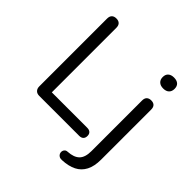

<svg xmlns="http://www.w3.org/2000/svg" viewBox="-232 -883 1246 1246"><g transform="rotate(45 391.0 -260.0)"><path d="M130 0Q109.5 0 98 -11.8Q86.5 -23.5 86.5 -44V-666Q86.5 -687.5 97.5 -698.5Q108.5 -709.5 129 -709.5Q149.5 -709.5 160.5 -698.5Q171.5 -687.5 171.5 -666V-74H496.5Q515.5 -74 525.5 -64.5Q535.5 -55 535.5 -37.5Q535.5 -19.5 525.5 -9.8Q515.5 0 496.5 0ZM529 190.5Q513.5 191.5 503.8 185.5Q494 179.5 490.2 170Q486.5 160.5 488 150.8Q489.5 141 496.8 133.8Q504 126.5 516.5 126Q571 123 597 97Q623 71 623 14.5V-451Q623 -472 634 -482.8Q645 -493.5 665 -493.5Q685 -493.5 695.8 -482.8Q706.5 -472 706.5 -451V8.5Q706.5 69.5 686 109Q665.5 148.5 626.2 168.2Q587 188 529 190.5ZM664.5 -602.5Q639 -602.5 624.5 -616Q610 -629.5 610 -653Q610 -677.5 624.5 -690.2Q639 -703 664.5 -703Q691 -703 705 -690.2Q719 -677.5 719 -653Q719 -629.5 705 -616Q691 -602.5 664.5 -602.5Z"/></g></svg>

Font: Nunito ExtraLight
Style: Regular
Weight: 200
Designer: Vernon Adams
Foundry: Vernon Adams
Version: Version 3.602;April 4, 2023;FontCreator 14.0.0.2856 64-bit